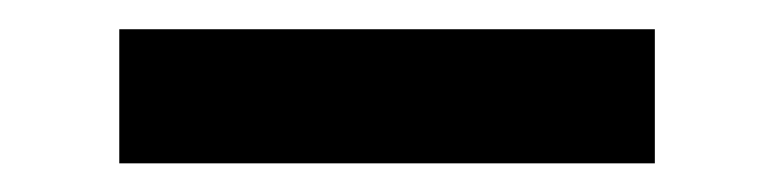

<svg xmlns="http://www.w3.org/2000/svg" viewBox="-20 -731 532 132"><path d="M62 -618.7V-710.9H430.2V-618.7Z"/></svg>

Font: Comme Black
Style: Regular
Weight: 900
Version: Version 1.000;gftools[0.9.27]